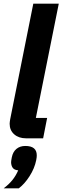

<svg xmlns="http://www.w3.org/2000/svg" viewBox="-21 -760 343 1055"><path d="M216 0H122Q82 0 57 -22Q32 -44 32 -80Q32 -86 33 -92Q34 -98 35 -105L162 -740H302L176 -112H238ZM118 42Q150 42 165.5 55Q181 68 181 93Q181 99 180.5 104Q180 109 178 120Q169 165 141.5 208Q114 251 82 275H-1Q28 253 47 229.5Q66 206 79 176Q57 174 48.5 161.5Q40 149 40 131Q40 127 41 121Q42 115 44 104Q50 74 69.5 58Q89 42 118 42Z"/></svg>

Font: IBM Plex Sans
Style: Italic
Weight: 400
Italic angle: -11.31°
Designer: Mike Abbink, Paul van der Laan, Pieter van Rosmalen
Foundry: Bold Monday
Version: Version 3.201